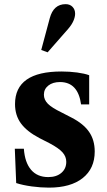

<svg xmlns="http://www.w3.org/2000/svg" viewBox="-20 -870 504 901"><path d="M209.5 10.5Q171.5 10.5 129 4.8Q86.5 -1 56 -11L49.5 -172H92Q96.5 -107.5 125.8 -73.2Q155 -39 206.5 -39Q245 -39 268 -58.8Q291 -78.5 291 -110.5Q291 -135.5 273.2 -155.2Q255.5 -175 213 -197.5L165 -222Q106 -253 78.2 -291Q50.5 -329 50.5 -381.5Q50.5 -534.5 268.5 -534.5Q306.5 -534.5 341.8 -529.8Q377 -525 398.5 -517V-380H360.5Q346 -485 261.5 -485Q227.5 -485 206.8 -468.5Q186 -452 186 -425.5Q186 -402 204.5 -383.2Q223 -364.5 268.5 -342.5L316 -318Q371.5 -289.5 398 -251.2Q424.5 -213 424.5 -159Q424.5 -79 368 -34.2Q311.5 10.5 209.5 10.5ZM203.5 -624.5 173.5 -635.5 213.5 -784.5Q231 -850.5 288 -850.5Q308 -850.5 320.2 -838Q332.5 -825.5 332.5 -805.5Q332.5 -790.5 324.5 -772Q316.5 -753.5 299.5 -734Z"/></svg>

Font: Libre Caslon Text
Style: Bold
Weight: 700
Designer: Pablo Impallari, Rodrigo Fuenzalida, Katja Schimmel
Foundry: Pablo Impallari, Rodrigo Fuenzalida
Version: Version 2.000